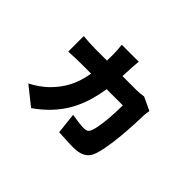

<svg xmlns="http://www.w3.org/2000/svg" viewBox="-138 -915 1276 1276"><g transform="rotate(45 500.0 -277.0)"><path d="M822 -457 728 -501C706 -497 682 -495 662 -495H531L534 -559C535 -578 537 -621 540 -639H380C383 -621 386 -574 386 -556L385 -495H275C244 -495 199 -497 161 -501V-355C199 -358 250 -359 275 -359H372C353 -248 313 -173 241 -101C215 -75 165 -38 123 -18L252 85C414 -29 488 -165 518 -359H670C670 -259 659 -140 640 -96C631 -77 623 -68 592 -68C562 -68 519 -75 481 -81L497 66C537 68 587 72 637 72C705 72 746 48 764 5C804 -91 814 -322 816 -413C816 -422 819 -444 822 -457Z"/></g></svg>

Font: ChiuKong Gothic MN Heavy
Style: Regular
Weight: 900
Designer: Ryoko NISHIZUKA 西塚涼子 (kana, bopomofo & ideographs); Paul D. Hunt (Latin, Greek & Cyrillic); Sandoll Communications 산돌커뮤니
Foundry: Adobe
Version: Version 1.300